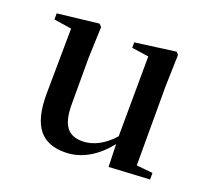

<svg xmlns="http://www.w3.org/2000/svg" viewBox="-100 -659 867 798"><g transform="rotate(20 333.5 -260.0)"><path d="M451 11 631 1V-28L559 -35V-385L563 -525L553 -536L374 -512V-488L449 -477L447 -123C408 -79 361 -52 311 -52C252 -52 218 -84 218 -181V-385L223 -525L212 -536L30 -515V-488L108 -476L105 -187C104 -37 161 16 258 16C335 16 399 -27 448 -89Z"/></g></svg>

Font: Noto Serif CJK SC SemiBold
Style: Regular
Weight: 600
Designer: Ryoko NISHIZUKA 西塚涼子 (kana & ideographs); Frank Grießhammer (Latin, Greek & Cyrillic); Wenlong ZHANG 张文龙 (bopomofo); San
Foundry: Adobe
Version: Version 2.001;hotconv 1.1.0;makeotfexe 2.6.0